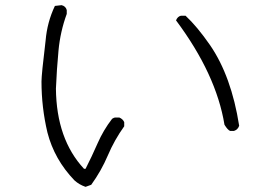

<svg xmlns="http://www.w3.org/2000/svg" viewBox="-20 -710 1040 745"><path d="M888 -202H873Q864 -205 851 -226Q819 -422 663 -631Q669 -646 682 -649H700Q745 -607 795 -535Q878 -414 908 -222Q903 -207 888 -202ZM312 15Q288 7 269 -10Q191 -91 164 -196Q141 -293 141 -394Q141 -421 157 -553Q163 -624 193 -687L219 -690Q235 -686 239 -671V-656Q214 -588 207 -514Q200 -440 197 -366Q199 -170 306 -55H312Q336 -102 358.5 -153.5Q381 -205 415 -249Q422 -254 428 -254H443Q457 -248 462 -236V-220Q424 -167 398.5 -107Q373 -47 334 7Z"/></svg>

Font: Yozai
Style: Regular
Weight: 400
Designer: LXGW / Y.OzVox
Foundry: LXGW / Y.OzVox
Version: Version 0.861;October 22, 2024